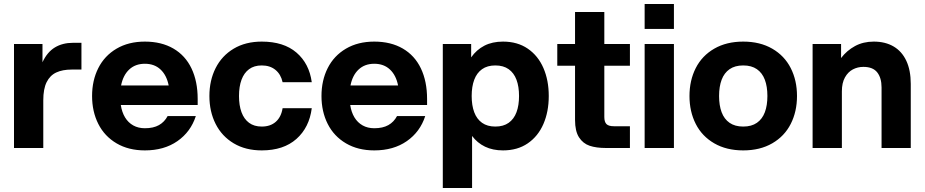

<svg xmlns="http://www.w3.org/2000/svg" viewBox="-20 -740 4624 960"><path d="M50 -520H192.4V-428.8Q216 -479.6 254.4 -502.8Q292.8 -526 345.2 -526H387.2V-392.2H338.4Q292.6 -392.2 261.3 -377.6Q230 -363 213.2 -329.3Q196.4 -295.6 196.4 -238.4V0H50Z M440.4 -260Q440.4 -338 471.6 -399.7Q502.8 -461.4 562.8 -496.7Q622.8 -532 704.4 -532Q787.2 -532 846.9 -497.3Q906.6 -462.6 937.5 -397.9Q968.4 -333.2 968.4 -245V-215H584Q589.6 -178.8 605.3 -152.9Q621 -127 646.2 -112.9Q671.4 -98.8 704.4 -98.8Q747 -98.8 774.8 -114.5Q802.6 -130.2 818.2 -159.8H959.2Q933.6 -80.6 867 -34.3Q800.4 12 704.4 12Q622.8 12 562.8 -23.3Q502.8 -58.6 471.6 -120.3Q440.4 -182 440.4 -260ZM704.4 -421.2Q656.6 -421.2 626 -392.4Q595.4 -363.6 585.4 -312.6H823.4Q813.4 -363.6 782.8 -392.4Q752.2 -421.2 704.4 -421.2Z M1027 -260Q1027 -338 1058.2 -399.7Q1089.4 -461.4 1148.6 -496.7Q1207.8 -532 1288.8 -532Q1398.4 -532 1462.3 -477.1Q1526.2 -422.2 1538.8 -329H1393Q1384.4 -368.4 1357.3 -390.6Q1330.2 -412.8 1288.8 -412.8Q1250.6 -412.8 1225.4 -394.1Q1200.2 -375.4 1187.6 -341.3Q1175 -307.2 1175 -260Q1175 -212.8 1187.6 -178.7Q1200.2 -144.6 1225.4 -125.9Q1250.6 -107.2 1288.8 -107.2Q1332 -107.2 1359 -131.1Q1386 -155 1393 -199H1538.8Q1526.6 -102.6 1462.1 -45.3Q1397.6 12 1288.8 12Q1207.8 12 1148.6 -23.3Q1089.4 -58.6 1058.2 -120.3Q1027 -182 1027 -260Z M1587.4 -260Q1587.4 -338 1618.6 -399.7Q1649.8 -461.4 1709.8 -496.7Q1769.8 -532 1851.4 -532Q1934.2 -532 1993.9 -497.3Q2053.6 -462.6 2084.5 -397.9Q2115.4 -333.2 2115.4 -245V-215H1731Q1736.6 -178.8 1752.3 -152.9Q1768 -127 1793.2 -112.9Q1818.4 -98.8 1851.4 -98.8Q1894 -98.8 1921.8 -114.5Q1949.6 -130.2 1965.2 -159.8H2106.2Q2080.6 -80.6 2014 -34.3Q1947.4 12 1851.4 12Q1769.8 12 1709.8 -23.3Q1649.8 -58.6 1618.6 -120.3Q1587.4 -182 1587.4 -260ZM1851.4 -421.2Q1803.6 -421.2 1773 -392.4Q1742.4 -363.6 1732.4 -312.6H1970.4Q1960.4 -363.6 1929.8 -392.4Q1899.2 -421.2 1851.4 -421.2Z M2723.8 -260Q2723.8 -181.6 2697.1 -120.1Q2670.4 -58.6 2618.9 -23.3Q2567.4 12 2495 12Q2444 12 2405.3 -6.6Q2366.6 -25.2 2340.4 -60.2V200H2194V-520H2335.8V-453.2Q2362.4 -491.2 2401.9 -511.6Q2441.4 -532 2495 -532Q2567.4 -532 2618.9 -496.7Q2670.4 -461.4 2697.1 -399.9Q2723.8 -338.4 2723.8 -260ZM2338.4 -260Q2338.4 -212.8 2351.2 -178.7Q2364 -144.6 2390.3 -125.9Q2416.6 -107.2 2456.8 -107.2Q2497 -107.2 2523.3 -125.9Q2549.6 -144.6 2562.4 -178.7Q2575.2 -212.8 2575.2 -260Q2575.2 -307.2 2562.4 -341.3Q2549.6 -375.4 2523.3 -394.1Q2497 -412.8 2456.8 -412.8Q2416.6 -412.8 2390.3 -394.1Q2364 -375.4 2351.2 -341.3Q2338.4 -307.2 2338.4 -260Z M2855.2 -140.2V-411.2H2766.4V-520H2855.2V-680H3001.6V-520H3129.6V-411.2H3001.6V-155Q3001.6 -130.6 3012.2 -119.7Q3022.8 -108.8 3049.6 -108.8H3129.6V0H3010.2Q2961 0 2927.9 -11.3Q2894.8 -22.6 2875 -53.4Q2855.2 -84.2 2855.2 -140.2Z M3203.2 -520H3349.6V0H3203.2ZM3203.2 -720H3349.6V-595.2H3203.2Z M3427.4 -260Q3427.4 -338 3458.8 -399.7Q3490.2 -461.4 3551.3 -496.7Q3612.4 -532 3696.2 -532Q3780 -532 3841.1 -496.7Q3902.2 -461.4 3933.6 -399.7Q3965 -338 3965 -260Q3965 -182 3933.6 -120.3Q3902.2 -58.6 3841.1 -23.3Q3780 12 3696.2 12Q3612.4 12 3551.3 -23.3Q3490.2 -58.6 3458.8 -120.3Q3427.4 -182 3427.4 -260ZM3817 -260Q3817 -307.2 3804.2 -341.3Q3791.4 -375.4 3764.5 -394.1Q3737.6 -412.8 3696.2 -412.8Q3654.8 -412.8 3627.9 -394.1Q3601 -375.4 3588.2 -341.3Q3575.4 -307.2 3575.4 -260Q3575.4 -212.8 3588.2 -178.7Q3601 -144.6 3627.9 -125.9Q3654.8 -107.2 3696.2 -107.2Q3737.6 -107.2 3764.5 -125.9Q3791.4 -144.6 3804.2 -178.7Q3817 -212.8 3817 -260Z M4043 -520H4185.4V-449.8Q4214 -487.4 4255.1 -509.7Q4296.2 -532 4348.8 -532Q4406.4 -532 4447.9 -507.7Q4489.4 -483.4 4511.6 -436Q4533.8 -388.6 4533.8 -320.4V0H4387.8V-302.8Q4387.8 -350.4 4366.2 -378Q4344.6 -405.6 4296.8 -405.6Q4268.6 -405.6 4244.4 -393Q4220.2 -380.4 4204.8 -353Q4189.4 -325.6 4189.4 -283.2V0H4043Z"/></svg>

Font: Aspekta Variable
Style: Regular
Weight: 400
Designer: Ivo Dolenc
Version: Version 2.100